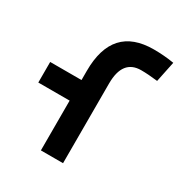

<svg xmlns="http://www.w3.org/2000/svg" viewBox="-174 -866 933 990"><g transform="rotate(30 293.0 -371.0)"><path d="M211.4 0V-296.4H24.9V-418.9H211.4V-473.6Q211.4 -742.2 456.1 -742.2Q518.6 -742.2 576.7 -732.4L551.3 -609.9Q494.6 -616.7 453.1 -616.7Q343.3 -616.7 343.3 -474.6V0Z"/></g></svg>

Font: CaskaydiaMono NF
Style: Bold
Weight: 700
Designer: Aaron Bell
Foundry: Saja Typeworks
Version: Version 2111.001; ttfautohint (v1.8.4);Nerd Fonts 3.1.1